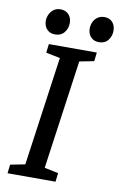

<svg xmlns="http://www.w3.org/2000/svg" viewBox="-92 -874 580 926"><g transform="rotate(10 198.5 -411.5)"><path d="M13 0 18 -43 90 -57 165 -591 96 -605 101 -648H336L331 -605L260 -591L185 -57L253 -43L248 0ZM336 -699Q312 -699 297 -715Q282 -731 282 -757Q282 -773 289 -788.5Q296 -804 310 -813.5Q324 -823 343 -823Q368 -823 382.5 -807Q397 -791 397 -765Q397 -739 381.5 -719Q366 -699 336 -699ZM121 -699Q97 -699 82 -715Q67 -731 67 -757Q67 -773 74.5 -788.5Q82 -804 95.5 -813.5Q109 -823 128 -823Q153 -823 168 -807Q183 -791 183 -765Q183 -739 167 -719Q151 -699 121 -699Z"/></g></svg>

Font: Faustina Medium
Style: Italic
Weight: 500
Italic angle: -8°
Designer: Alfonso Garcia
Foundry: http://www.omnibus-type.com
Version: Version 1.200